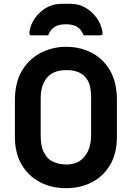

<svg xmlns="http://www.w3.org/2000/svg" viewBox="-20 -965 690 1005"><path d="M325 -720Q400 -720 460.5 -688.5Q521 -657 556.5 -595Q592 -533 592 -440V-249Q592 -163 557 -103Q522 -43 462 -11.5Q402 20 325 20Q250 20 189.5 -11.5Q129 -43 93.5 -103Q58 -163 58 -249V-440Q58 -533 95 -595Q132 -657 193.5 -688.5Q255 -720 325 -720ZM193 -258Q193 -201 207 -173Q221 -145 236 -132Q251 -120 274.5 -112Q298 -104 329 -104Q367 -104 395 -121Q423 -138 440 -173Q457 -208 457 -259V-451Q457 -483 453 -504.5Q449 -526 441 -541Q433 -556 421 -567Q406 -582 383 -590Q360 -598 327 -598Q281 -598 251.5 -580Q222 -562 207.5 -529Q193 -496 193 -451ZM232 -780Q211 -780 190 -780Q169 -780 148 -780Q138 -780 135.5 -783.5Q133 -787 134 -799Q140 -837 163 -870Q186 -903 221.5 -924Q257 -945 301 -945H349Q393 -945 428.5 -924Q464 -903 487 -870Q510 -837 516 -799Q518 -787 515 -783.5Q512 -780 502 -780Q481 -780 460 -780Q439 -780 418 -780Q405 -812 383 -825Q361 -838 325 -838Q289 -838 267 -825Q245 -812 232 -780Z"/></svg>

Font: Recursive
Style: Bold
Weight: 700
Version: Version 1.085